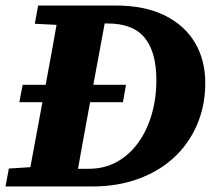

<svg xmlns="http://www.w3.org/2000/svg" viewBox="-30 -675 772 695"><path d="M415 -305H40L52 -368H426ZM-10 0 2 -65 132 -73H152L145 0ZM67 0 133 -356Q147 -430 160.5 -505Q174 -580 187 -655H361L295 -299Q281 -224 267.5 -149Q254 -74 241 0ZM96 -589 108 -655H254L247 -582H233ZM171 0 177 -64H291Q348 -64 393 -89Q438 -114 470 -158Q502 -202 519 -260.5Q536 -319 536 -385Q536 -487 493.5 -538.5Q451 -590 360 -590H283L288 -655H388Q494 -655 566.5 -619Q639 -583 676 -520Q713 -457 713 -375Q713 -293 683.5 -224Q654 -155 600 -105Q546 -55 470.5 -27.5Q395 0 304 0Z"/></svg>

Font: Source Serif 4 ExtraBold
Style: Italic
Weight: 800
Italic angle: -12°
Designer: Frank Grießhammer
Foundry: Adobe Systems Incorporated
Version: Version 4.004;hotconv 1.0.116;makeotfexe 2.5.65601